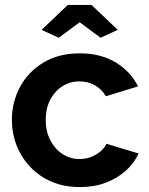

<svg xmlns="http://www.w3.org/2000/svg" viewBox="-20 -750 604 780"><path d="M304.7 10Q240.7 10 190 -11.7Q139.2 -33.5 103.1 -71.7Q66.9 -109.9 47.6 -158.9Q28.3 -207.9 28.3 -262.5Q28.3 -335.5 61.6 -397.2Q94.8 -458.9 156.8 -496.1Q218.8 -533.3 304.2 -533.3Q389.3 -533.3 450.2 -496.3Q511 -459.3 540.8 -399L410.2 -359Q393.4 -387.8 365.2 -403.6Q337.1 -419.4 302.6 -419.4Q264.5 -419.4 233.4 -399.6Q202.2 -379.7 183.9 -344.6Q165.7 -309.4 165.7 -262.5Q165.7 -216.5 184.2 -180.5Q202.8 -144.6 233.9 -124.2Q265.1 -103.9 303.2 -103.9Q327.4 -103.9 348.9 -111.9Q370.4 -120 387.4 -134.2Q404.4 -148.5 412.4 -165.9L543 -126.4Q524.8 -86.6 490.5 -56Q456.2 -25.4 409.4 -7.7Q362.7 10 304.7 10ZM149 -628.7 255.4 -730H351.8L458.3 -628.7L388.6 -596.6L303.6 -659.6L218.6 -596.6Z"/></svg>

Font: Raleway Thin
Style: Regular
Weight: 100
Designer: Matt McInerney, Pablo Impallari, Rodrigo Fuenzalida
Foundry: Matt McInerney, Pablo Impallari, Rodrigo Fuenzalida
Version: Version 4.026